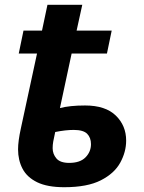

<svg xmlns="http://www.w3.org/2000/svg" viewBox="-20 -780 608 810"><path d="M251 9.8Q179.7 9.8 136.7 -11.2Q93.8 -32.2 75 -68.4Q56.2 -104.5 56.2 -149.9Q56.2 -184.6 67.9 -237.8L136.2 -554.2H59.1L79.1 -650.9H157.2L180.2 -759.8H327.1L303.2 -650.9H451.2L431.2 -554.2H282.2L232.9 -324.2Q254.4 -329.6 280.3 -332.3Q306.2 -335 338.9 -335Q424.8 -335 468.5 -292.5Q512.2 -250 512.2 -187Q512.2 -139.2 487.3 -93.8Q462.4 -48.3 405.3 -19.3Q348.1 9.8 251 9.8ZM272 -92.8Q317.9 -92.8 340.8 -116.2Q363.8 -139.6 363.8 -171.9Q363.8 -199.2 347.7 -215.6Q331.5 -231.9 291 -231.9Q256.8 -231.9 212.9 -223.1Q207 -196.8 204.6 -182.9Q202.1 -168.9 202.1 -154.8Q202.1 -130.4 218 -111.6Q233.9 -92.8 272 -92.8Z"/></svg>

Font: Open Sans
Style: Bold Italic
Weight: 700
Italic angle: -12°
Designer: Monotype Design Team
Foundry: Monotype Imaging Inc.
Version: Version 3.003; ttfautohint (v1.8.4)